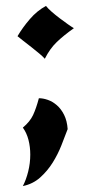

<svg xmlns="http://www.w3.org/2000/svg" viewBox="-20 -475 307 647"><path d="M39 -353Q56 -382 80.5 -410.5Q105 -439 135 -455Q141 -447 153.5 -436Q166 -425 180.5 -414Q195 -403 208.5 -393.5Q222 -384 229 -380Q195 -356 171.5 -333.5Q148 -311 131 -277Q125 -284 112.5 -294.5Q100 -305 86 -316Q72 -327 59 -337Q46 -347 39 -353ZM57 -45Q81 -65 91.5 -87.5Q102 -110 111 -144Q125 -144 141 -138.5Q157 -133 171.5 -120.5Q186 -108 196 -88Q206 -68 208 -40Q199 -16 187 14.5Q175 45 157.5 73Q140 101 115.5 123Q91 145 57 152Q68 131 75 103Q82 75 82 46Q82 20 76 -3.5Q70 -27 57 -45Z"/></svg>

Font: New Rocker
Style: Regular
Weight: 400
Designer: Pablo Impallari, Brenda Gallo, Rodrigo Fuenzalida
Foundry: Pablo Impallari, Brenda Gallo, Rodrigo Fuenzalida
Version: Version 1.000; ttfautohint (v0.93) -l 8 -r 50 -G 200 -x 14 -